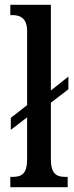

<svg xmlns="http://www.w3.org/2000/svg" viewBox="-20 -780 310 800"><path d="M23 0H262V-43H252C216 -43 192 -55 192 -117V-352L265 -408V-461L192 -403V-760H23V-717H32C60 -717 93 -708 93 -650V-342L25 -289V-239L93 -291V-117C93 -55 70 -43 32 -43H23Z"/></svg>

Font: Noto Serif Tamil ExtraCondensed Medium
Style: Italic
Weight: 500
Width: 2
Italic angle: -12°
Designer: Indian Type Foundry, Tom Grace, and the Monotype Design Team
Foundry: Monotype Imaging Inc.
Version: Version 2.003